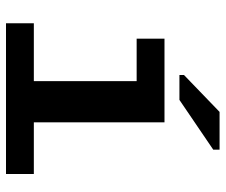

<svg xmlns="http://www.w3.org/2000/svg" viewBox="-76 -676 752 640"><g transform="rotate(90 300.0 -356.0)"><path d="M387.7 -92.8H560.1V0H57.6V-92.8H250.5V-435.5H108.9V-528.3H387.7ZM230 -578.1V-593.3L353 -711.9H479V-690.9L313 -578.1Z"/></g></svg>

Font: Liberation Mono
Style: Bold
Weight: 700
Monospace: yes
Designer: Steve Matteson
Foundry: Ascender Corporation
Version: Version 2.1.5